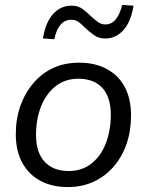

<svg xmlns="http://www.w3.org/2000/svg" viewBox="-20 -749 596 778"><path d="M255 9Q190 9 142.5 -17Q95 -43 69.5 -91Q44 -139 44 -205Q44 -267 62.5 -319.5Q81 -372 115 -412Q149 -452 195.5 -473.5Q242 -495 301 -495Q366 -495 413.5 -469Q461 -443 486 -395.5Q511 -348 511 -281Q511 -219 493 -166.5Q475 -114 441 -74.5Q407 -35 360 -13Q313 9 255 9ZM258 -56Q313 -56 351.5 -87Q390 -118 409.5 -170Q429 -222 429 -284Q429 -356 394.5 -393Q360 -430 298 -430Q243 -430 204.5 -399Q166 -368 146 -317Q126 -266 126 -202Q126 -131 161 -93.5Q196 -56 258 -56ZM200 -590 154 -593Q164 -657 194.5 -691.5Q225 -726 270 -726Q297 -726 315.5 -712Q334 -698 350 -682Q363 -670 376.5 -660Q390 -650 406 -650Q432 -650 449 -670.5Q466 -691 475 -729L521 -726Q511 -662 480.5 -627.5Q450 -593 406 -593Q380 -593 360.5 -607Q341 -621 325 -636Q312 -650 299 -659.5Q286 -669 269 -669Q243 -669 225.5 -649Q208 -629 200 -590Z"/></svg>

Font: Nunito Sans 12pt
Style: Italic
Weight: 400
Italic angle: -9°
Designer: Vernon Adams
Foundry: Vernon Adams
Version: Version 3.101;gftools[0.9.27]